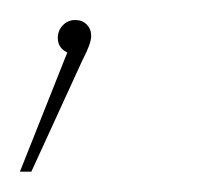

<svg xmlns="http://www.w3.org/2000/svg" viewBox="-41 -46 195 188"><path d="M32.7 -26.4Q39.6 -26.4 43.9 -22Q48.3 -17.6 48.3 -10.7Q48.3 -3.4 39.6 13.2L-10.3 122.1H-21.5L24.9 5.4Q15.6 1 15.6 -8.8Q15.6 -16.1 20.5 -21.2Q25.4 -26.4 32.7 -26.4Z"/></svg>

Font: Fira Sans Compressed Hair
Style: Italic
Weight: 100
Width: 3
Italic angle: -8°
Designer: Carrois Corporate & Edenspiekermann AG
Foundry: Carrois Corporate GbR & Edenspiekermann AG
Version: Version 4.203;PS 004.203;hotconv 1.0.88;makeotf.lib2.5.64775